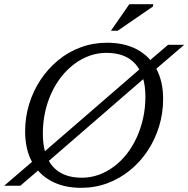

<svg xmlns="http://www.w3.org/2000/svg" viewBox="-33 -891 904 921"><path d="M850.5 -676 702.5 -549 671 -526 182.5 -103 163 -84.5 64.5 0H-13L138.5 -130L162.5 -148.5L653 -573L675.5 -592.5L773 -676ZM172.5 -249.5Q172.5 -147 220 -92.8Q267.5 -38.5 359 -38.5Q401 -38.5 439.8 -52.2Q478.5 -66 512.8 -91.5Q547 -117 574.8 -152.2Q602.5 -187.5 622.5 -231Q642.5 -274.5 653.5 -324Q664.5 -373.5 664.5 -427Q664.5 -529.5 617 -583.5Q569.5 -637.5 478 -637.5Q436 -637.5 397.2 -623.8Q358.5 -610 324.2 -584.5Q290 -559 262 -523.8Q234 -488.5 214 -445.2Q194 -402 183.2 -352.5Q172.5 -303 172.5 -249.5ZM749.5 -416Q749.5 -348 730.2 -285Q711 -222 675.5 -168.2Q640 -114.5 591 -74.5Q542 -34.5 482.5 -12.2Q423 10 356 10Q273 10 212.8 -22.5Q152.5 -55 120 -115.5Q87.5 -176 87.5 -260.5Q87.5 -328.5 106.8 -391.5Q126 -454.5 161.5 -508Q197 -561.5 245.8 -601.8Q294.5 -642 354 -664Q413.5 -686 481 -686Q564 -686 624.2 -653.8Q684.5 -621.5 717 -561Q749.5 -500.5 749.5 -416ZM499 -743.5 587.5 -871H702L701 -860L531.5 -743.5Z"/></svg>

Font: Newsreader 16pt 16pt
Style: Italic
Weight: 400
Italic angle: -17°
Version: Version 1.003